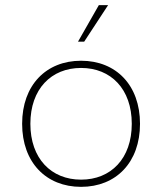

<svg xmlns="http://www.w3.org/2000/svg" viewBox="-20 -716 630 746"><path d="M295 10C431 10 524 -85 524 -235C524 -385 431 -480 295 -480C159 -480 66 -385 66 -235C66 -85 159 10 295 10ZM295 -18C179 -18 98 -100 98 -235C98 -370 179 -452 295 -452C411 -452 492 -370 492 -235C492 -100 411 -18 295 -18ZM307 -554 400 -696H364L283 -554Z"/></svg>

Font: Gantari Thin
Style: Regular
Weight: 250
Designer: Anugrah Pasau
Foundry: Lafontype
Version: Version 1.000